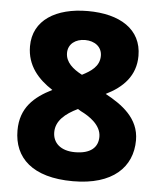

<svg xmlns="http://www.w3.org/2000/svg" viewBox="-53 -770 688 825"><g transform="rotate(5 291.5 -357.0)"><path d="M293 -724C156 -724 58 -665 58 -552C58 -468 108 -413 170 -373C94 -335 36 -285 36 -187C36 -69 117 10 292 10C464 10 547 -73 547 -189C547 -284 472 -337 400 -376C473 -412 526 -465 526 -551C526 -666 431 -724 293 -724ZM292 -599C333 -599 365 -576 365 -537C365 -491 328 -468 291 -449C251 -470 219 -497 219 -537C219 -576 251 -599 292 -599ZM194 -193C194 -242 233 -275 287 -301L300 -293C339 -274 389 -240 389 -190C389 -144 357 -115 290 -115C228 -115 194 -147 194 -193Z"/></g></svg>

Font: Noto Sans Lao UI ExtBd
Style: Regular
Weight: 800
Designer: Monotype Design Team
Foundry: Monotype Imaging Inc.
Version: Version 2.000